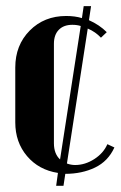

<svg xmlns="http://www.w3.org/2000/svg" viewBox="-20 -557 393 626"><path d="M247.1 -498 252.9 -537.1H276.9L270 -491.2Q304.2 -476.1 328.1 -452.1L309.1 -434.1Q291.5 -453.1 266.1 -463.9L198.2 -23.9Q211.4 -19 225.1 -19Q257.3 -19 287.4 -38.3Q317.4 -57.6 330.1 -86.9L353 -76.2Q332.5 -31.2 289.8 -10.7Q247.1 9.8 192.9 9.8L187 48.8H163.1L168.9 6.8Q106.4 -2.9 68.1 -48.1Q29.8 -93.3 29.8 -158.2V-336.9Q29.8 -409.7 76.9 -457.3Q124 -504.9 195.8 -504.9Q224.6 -504.9 247.1 -498ZM175.8 -37.1 243.2 -472.2Q231.4 -476.1 215.8 -476.1Q187.5 -476.1 171.6 -459.7Q155.8 -443.4 155.8 -414.1V-89.8Q155.8 -55.7 175.8 -37.1Z"/></svg>

Font: Moniqa Black Heading
Style: Regular
Weight: 900
Designer: Rajesh Rajput
Foundry: Rajesh Rajput
Version: Version 1.000